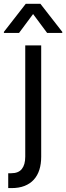

<svg xmlns="http://www.w3.org/2000/svg" viewBox="-56 -784 347 1009"><path d="M160.5 -545.5V39.8Q160.5 77.8 150.9 108.1Q141.3 138.5 121.8 160Q102.3 181.5 73 193Q43.7 204.5 4.3 204.5H-12.8V126.4H2.8Q41.2 126.4 58.9 103.9Q76.7 81.3 76.7 39.8V-545.5ZM117.9 -710.2 44 -610.8H-35.5V-616.5L79.5 -764.2H156.2L271.3 -616.5V-610.8H191.8Z"/></svg>

Font: Fast_Sans
Style: Regular
Weight: 400
Designer: Rasmus Andersson
Foundry: rsms
Version: Version 3.018;git-588b23468